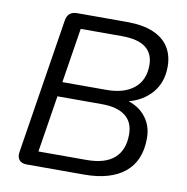

<svg xmlns="http://www.w3.org/2000/svg" viewBox="-79 -782 834 858"><g transform="rotate(10 338.0 -352.5)"><path d="M97.7 0Q74.8 0 63.9 -12.9Q53 -25.7 56.4 -48.6L153.8 -663.7Q157.2 -684.6 169.6 -694.8Q182 -705 202.4 -705H427.8Q501 -705 548.7 -684.6Q596.4 -664.1 619.4 -626.9Q642.4 -589.7 642.4 -539.6Q642.4 -461.5 593.6 -411.7Q544.8 -361.9 464.1 -350.4V-365.3Q530.7 -354.4 568.7 -312.4Q606.8 -270.4 606.8 -208.4Q606.8 -105.4 542 -52.7Q477.2 0 358.2 0ZM139.4 -66.3H357.5Q441.4 -66.3 483.3 -103.3Q525.2 -140.4 525.2 -211.2Q525.2 -267.2 488.3 -295.5Q451.5 -323.8 381.8 -323.8H180.3ZM191 -390.1H391.7Q470.4 -390.1 515.6 -426.7Q560.8 -463.3 560.8 -532Q560.8 -584.1 525.7 -611.4Q490.5 -638.7 416.8 -638.7H230.4Z"/></g></svg>

Font: Nunito ExtraLight
Style: Italic
Weight: 200
Italic angle: -9°
Designer: Vernon Adams
Foundry: Vernon Adams
Version: Version 3.602